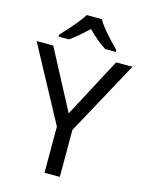

<svg xmlns="http://www.w3.org/2000/svg" viewBox="-135 -1013 837 1095"><g transform="rotate(15 283.0 -465.5)"><path d="M328.1 0H237.8V-272.9L0 -713.9H98.1L283.2 -362.8L469.2 -713.9H565.9L328.1 -276.9ZM452.1 -771H390.1Q346.2 -796.9 281.2 -860.8Q217.3 -798.3 174.3 -771H114.3V-782.2Q213.9 -888.7 237.3 -931.2H327.1Q352.5 -881.8 452.1 -782.2Z"/></g></svg>

Font: NotoSans
Style: Regular
Weight: 400
Designer: Monotype Design team
Foundry: Monotype Imaging Inc.
Version: Version 1.04